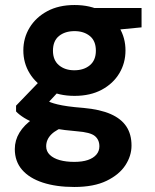

<svg xmlns="http://www.w3.org/2000/svg" viewBox="-20 -528 616 765"><path d="M276 217Q204 217 150.5 199.5Q97 182 68 148.5Q39 115 39 66Q39 31 57.5 0.5Q76 -30 112 -55Q148 -80 200 -98L249 -28Q205 -13 184.5 7.5Q164 28 164 55Q164 75 178.5 89Q193 103 218 110Q243 117 276 117Q308 117 330 109.5Q352 102 364 88Q376 74 376 55Q376 29 358 14Q340 -1 286 -5Q236 -9 197 -16.5Q158 -24 128 -34.5Q98 -45 77 -58Q56 -71 44 -84V-107L152 -219L237 -189L122 -65L162 -129Q172 -124 182.5 -120Q193 -116 209.5 -112Q226 -108 250.5 -104.5Q275 -101 313 -98Q379 -92 421 -73.5Q463 -55 483.5 -24Q504 7 504 52Q504 93 479.5 130.5Q455 168 404.5 192.5Q354 217 276 217ZM277 -146Q214 -146 168.5 -170.5Q123 -195 98 -236Q73 -277 73 -327Q73 -377 98 -418Q123 -459 168.5 -483.5Q214 -508 277 -508Q340 -508 385.5 -483.5Q431 -459 455.5 -418Q480 -377 480 -327Q480 -277 455.5 -236Q431 -195 385.5 -170.5Q340 -146 277 -146ZM276 -248Q314 -248 338 -268Q362 -288 362 -326Q362 -365 338 -384.5Q314 -404 277 -404Q239 -404 215 -384.5Q191 -365 191 -326Q191 -288 215 -268Q239 -248 276 -248ZM358 -401 336 -496H544V-419Z"/></svg>

Font: DM Sans 36pt ExtraBold
Style: Regular
Weight: 800
Designer: Colophon Foundry, Jonny Pinhorn
Foundry: Colophon Foundry
Version: Version 4.004;gftools[0.9.30]